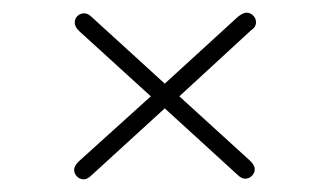

<svg xmlns="http://www.w3.org/2000/svg" viewBox="-20 -447 520 303"><path d="M263 -295 376 -399Q384 -404 384 -412Q384 -418 379.5 -422.5Q375 -427 369 -427Q364 -427 356 -421L240 -315L126 -419Q119 -426 113 -426Q107 -426 102.5 -422Q98 -418 98 -411Q98 -404 106 -397L218 -295L104 -192Q97 -185 97 -179Q97 -173 101.5 -168.5Q106 -164 112 -164Q118 -164 124 -170L240 -276L355 -171Q361 -165 367 -165Q373 -165 377.5 -169.5Q382 -174 382 -180Q382 -186 375 -193Z"/></svg>

Font: Beiruti ExtraLight
Style: Regular
Weight: 250
Designer: Arlette Boutros
Foundry: Boutros
Version: Version 1.41